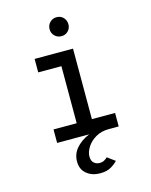

<svg xmlns="http://www.w3.org/2000/svg" viewBox="-137 -802 890 1128"><g transform="rotate(-15 308.0 -238.0)"><path d="M329.5 238Q281.5 238 248.5 211.2Q215.5 184.5 215.5 136Q215.5 91 244.8 56.5Q274 22 325.5 0H131V-82H272V-429H131V-511H364.5V-82H505.5V0H447Q398.5 0 364 20.8Q329.5 41.5 311.5 71Q293.5 100.5 293.5 126Q293.5 154 308.5 166.2Q323.5 178.5 342 178.5Q359 178.5 371.2 171.5Q383.5 164.5 390.5 157L437 191Q422.5 207.5 396.5 222.8Q370.5 238 329.5 238ZM318.5 -599Q294.5 -599 277.8 -615.5Q261 -632 261 -656Q261 -681 277.8 -697.8Q294.5 -714.5 318.5 -714.5Q343 -714.5 359.2 -697.8Q375.5 -681 375.5 -656Q375.5 -632 359.2 -615.5Q343 -599 318.5 -599Z"/></g></svg>

Font: Overpass Mono Light Medium
Style: Regular
Weight: 500
Monospace: yes
Version: Version 4.000